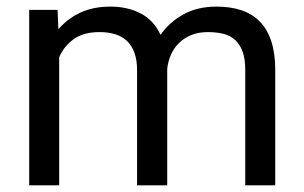

<svg xmlns="http://www.w3.org/2000/svg" viewBox="-20 -558 916 578"><path d="M153.3 -528.3 155.8 -469.7Q183.1 -502 221.9 -520Q260.7 -538.1 312.5 -538.1Q363.8 -538.1 403.1 -517.8Q442.4 -497.6 463.4 -453.1Q489.7 -491.2 532 -514.6Q574.2 -538.1 631.8 -538.1Q674.3 -538.1 707 -527.1Q739.7 -516.1 762.5 -492.7Q785.2 -469.2 796.9 -433.1Q808.6 -397 808.6 -347.2V0H718.3V-347.7Q718.3 -380.9 710.2 -402.8Q702.1 -424.8 687.5 -438Q672.9 -451.2 651.9 -456.3Q630.9 -461.4 605.5 -461.4Q577.6 -461.4 556.2 -452.6Q534.7 -443.8 519.3 -429Q503.9 -414.1 494.9 -393.8Q485.8 -373.5 483.4 -350.6V0H392.6V-347.2Q392.6 -377.9 384.5 -399.7Q376.5 -421.4 361.8 -435.1Q347.2 -448.7 326.4 -455.1Q305.7 -461.4 279.8 -461.4Q231.4 -461.4 202.1 -440.4Q172.9 -419.4 158.2 -385.7V0H67.9V-528.3Z"/></svg>

Font: Dirooz
Style: Regular
Weight: 400
Foundry: DejaVu fonts team - Redesigned by Saber Rastikerdar
Version: Version 0.2.1